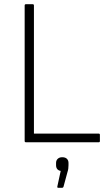

<svg xmlns="http://www.w3.org/2000/svg" viewBox="-20 -675 520 911"><path d="M103 0Q97 0 97 -6V-649Q97 -655 103 -655H135Q141 -655 141 -649V-41H449Q454 -41 454 -35V-6Q454 0 449 0ZM256 216Q251 216 252 210L268 136Q257 134 251.5 127Q246 120 246 109V98Q246 86 254 78.5Q262 71 275 71Q290 71 297.5 78.5Q305 86 305 98V109Q305 117 304 125Q303 133 300 142L281 212Q279 216 275 216Z"/></svg>

Font: Sofia Sans ExtraLight
Style: Regular
Weight: 250
Version: Version 4.100-B